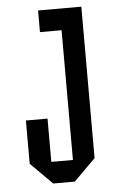

<svg xmlns="http://www.w3.org/2000/svg" viewBox="-50 -702 433 737"><g transform="rotate(-5 166.5 -333.5)"><path d="M41.7 -250H125V-83.3H208.3V-583.3H125V-666.7H291.7V-83.3L208.3 0H125L41.7 -83.3Z"/></g></svg>

Font: Yulong
Style: Regular
Weight: 400
Designer: GGBotNet
Foundry: f0n7.com
Version: 1.00